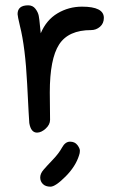

<svg xmlns="http://www.w3.org/2000/svg" viewBox="-20 -493 425 721"><path d="M167 -146 168 -43Q168 -25 151.5 -10Q135 5 119 5Q96 5 90 -31Q89 -39 82 -177.5Q75 -316 55 -395Q46 -433 46 -440Q46 -473 86 -473Q103 -473 113 -460Q123 -447 125.5 -433.5Q128 -420 130 -397Q132 -374 133 -368Q154 -418 196 -443Q238 -468 288 -468Q370 -468 370 -426Q370 -405 355.5 -392.5Q341 -380 322 -380Q237 -380 202 -326Q167 -272 167 -146ZM277 90Q264 132 226 170Q188 208 169.5 208Q151 208 141 198Q131 188 131 173.5Q131 159 143.5 144.5Q156 130 178.5 106.5Q201 83 213 61Q225 39 243 39Q261 39 270.5 51.5Q280 64 280 73Q280 82 277 90Z"/></svg>

Font: Patrick Hand
Style: Regular
Weight: 400
Designer: Patrick Wagesreiter
Foundry: Patrick Wagesreiter
Version: Version 1.003;PS 001.003;hotconv 1.0.70;makeotf.lib2.5.58329